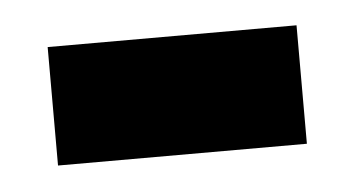

<svg xmlns="http://www.w3.org/2000/svg" viewBox="-26 -360 324 176"><g transform="rotate(-5 136.0 -272.5)"><path d="M22 -218H251V-327H22Z"/></g></svg>

Font: Noto Serif Armenian Condensed Extra
Style: Regular
Weight: 800
Width: 3
Designer: Monotype Design Team
Foundry: Monotype Imaging Inc.
Version: Version 1.901